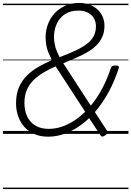

<svg xmlns="http://www.w3.org/2000/svg" viewBox="-20 -910 893 1305"><path d="M306 19Q255 19 214.5 1.5Q174 -16 146 -47Q118 -78 103.5 -119.5Q89 -161 89 -208Q89 -271 109 -317Q129 -363 163.5 -397Q198 -431 242 -456Q286 -481 333 -501Q322 -523 311.5 -547Q301 -571 295.5 -598.5Q290 -626 290 -656Q290 -702 305.5 -744.5Q321 -787 351 -819.5Q381 -852 423.5 -871Q466 -890 519 -890Q555 -890 586 -879Q617 -868 640.5 -847.5Q664 -827 677 -798Q690 -769 690 -734Q690 -690 674 -656.5Q658 -623 631 -597.5Q604 -572 568 -552Q532 -532 491.5 -514.5Q451 -497 410 -480L597 -192Q639 -242 673.5 -306Q708 -370 733 -446Q736 -457 744 -461Q752 -465 766 -465Q780 -465 785 -461Q790 -457 787 -446Q758 -356 716.5 -281Q675 -206 625 -148L706 -24Q712 -14 710 -6Q708 2 695 10Q682 19 674.5 18Q667 17 662 8L586 -107Q523 -47 451.5 -14Q380 19 306 19ZM312 -34Q375 -34 438 -64Q501 -94 559 -150L358 -459Q316 -441 278 -418.5Q240 -396 210 -367.5Q180 -339 163 -300.5Q146 -262 146 -211Q146 -158 165 -118Q184 -78 221 -56Q258 -34 312 -34ZM385 -521Q423 -536 459 -551Q495 -566 526.5 -583Q558 -600 582 -621Q606 -642 619 -669Q632 -696 632 -731Q632 -764 617 -788Q602 -812 575.5 -825Q549 -838 513 -838Q459 -838 422 -814Q385 -790 366 -749Q347 -708 347 -660Q347 -634 352 -609Q357 -584 366 -562.5Q375 -541 385 -521ZM0 365H853V375H0ZM0 -20H853V0H0ZM0 -505H853V-500H0ZM0 -885H853V-875H0Z"/></svg>

Font: Playwrite DK Uloopet Guides
Style: Regular
Weight: 400
Designer: Veronika Burian, José Scaglione
Foundry: TypeTogether
Version: Version 1.003